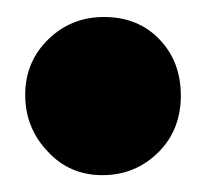

<svg xmlns="http://www.w3.org/2000/svg" viewBox="-20 -482 244 227"><path d="M103 -461.9Q143.1 -461.9 168.5 -435.5Q193.8 -409.2 193.8 -369.1Q193.8 -328.6 167.5 -302.2Q140.1 -274.9 101.1 -274.9Q62 -274.9 36.1 -303.2Q9.8 -331.1 9.8 -369.9Q9.8 -408.7 36.9 -435.3Q64 -461.9 103 -461.9Z"/></svg>

Font: Newest Shape
Style: Bold
Weight: 700
Designer: Wojciech Kalinowski "wmk69" (wmk69@o2.pl)
Foundry: Wojciech Kalinowski "wmk69" (wmk69@o2.pl)
Version: Version 1.0.0; 2022-02-24